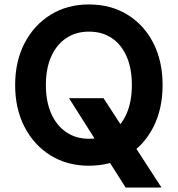

<svg xmlns="http://www.w3.org/2000/svg" viewBox="-20 -732 798 862"><path d="M544 110 290 -291H445L705 110ZM379 12Q282 12 207.5 -34Q133 -80 90.5 -161.5Q48 -243 48 -350Q48 -457 90.5 -538.5Q133 -620 207.5 -666Q282 -712 379 -712Q478 -712 552.5 -666Q627 -620 668.5 -538.5Q710 -457 710 -350Q710 -243 668.5 -161.5Q627 -80 552.5 -34Q478 12 379 12ZM379 -109Q439 -109 482 -138.5Q525 -168 548.5 -222Q572 -276 572 -350Q572 -425 548.5 -478.5Q525 -532 482 -561Q439 -590 379 -590Q321 -590 277.5 -561Q234 -532 210 -478.5Q186 -425 186 -350Q186 -276 210 -222Q234 -168 277.5 -138.5Q321 -109 379 -109Z"/></svg>

Font: DM Sans 9pt
Style: Bold
Weight: 700
Designer: Colophon Foundry, Jonny Pinhorn
Foundry: Colophon Foundry
Version: Version 4.004;gftools[0.9.30]